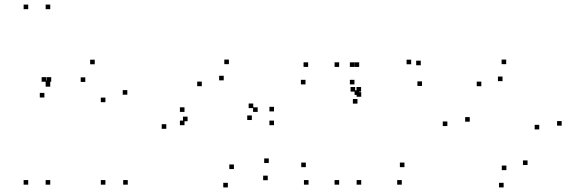

<svg xmlns="http://www.w3.org/2000/svg" viewBox="-20 -795 2520 837"><path d="M199 -424.2V-444.2H179V-424.2ZM199 -755V-775H179V-755ZM103 -755V-775H83V-755ZM103 10V-10H83V10ZM199 10V-10H179V10ZM199 -417.2V-437.2H179V-417.2ZM535 -382.2V-402.2H515V-382.2ZM393 -514.8V-534.8H373V-514.8ZM203.3 -438.7V-458.7H183.3V-438.7ZM181.5 -438.7V-458.7H161.5V-438.7ZM173.5 -370V-390H153.5V-370ZM351.8 -437.8V-457.8H331.8V-437.8ZM439.5 -349.5V-369.5H419.5V-349.5ZM439.5 10V-10H419.5V10ZM537 10V-10H517V10Z M955.3 -444.7V-464.7H935.3V-444.7ZM1084 -323.7V-343.7H1064V-323.7ZM1077.8 -271.8V-291.8H1057.8V-271.8ZM1103.3 -307.2V-327.2H1083.3V-307.2ZM784.3 -307.2V-327.2H764.3V-307.2ZM784.3 -249.3V-269.3H764.3V-249.3ZM1174.5 -249.3V-269.3H1154.5V-249.3ZM1174.5 -309.3V-329.3H1154.5V-309.3ZM977.8 -515.3V-535.3H957.8V-515.3ZM705 -233.5V-253.5H685V-233.5ZM973.3 22V2H953.3V22ZM1147.2 -9.3V-29.3H1127.2V-9.3ZM1151.7 -84.3V-104.3H1131.7V-84.3ZM999.7 -58V-78H979.7V-58ZM797.7 -266.5V-286.5H777.7V-266.5ZM859.7 -419.3V-439.3H839.7V-419.3Z M1458.5 -503.3V-523.3H1438.5V-503.3ZM1458.5 10V-10H1438.5V10ZM1554.7 10V-10H1534.7V10ZM1554.7 -373.2V-393.2H1534.7V-373.2ZM1545.8 -381.2V-401.2H1525.8V-381.2ZM1545.8 -503.3V-523.3H1525.8V-503.3ZM1731.5 10V-10H1711.5V10ZM1743.2 -66.3V-86.3H1723.2V-66.3ZM1313.3 -66.3V-86.3H1293.3V-66.3ZM1325 10V-10H1305V10ZM1525.2 -427V-447H1505.2V-427ZM1525.2 -503.3V-523.3H1505.2V-503.3ZM1323.3 -503.3V-523.3H1303.3V-503.3ZM1311.7 -427V-447H1291.7V-427ZM1814.3 -510.5V-530.5H1794.3V-510.5ZM1772.5 -514.8V-534.8H1752.5V-514.8ZM1554.2 -395.7V-415.7H1534.2V-395.7ZM1528.3 -395.7V-415.7H1508.3V-395.7ZM1538.3 -343.3V-363.3H1518.3V-343.3ZM1819.7 -420.3V-440.3H1799.7V-420.3Z M2428.5 -247.2V-267.2H2408.5V-247.2ZM2186.7 -515.3V-535.3H2166.7V-515.3ZM1930.2 -245.5V-265.5H1910.2V-245.5ZM2175.5 22V2H2155.5V22ZM2027.8 -264.5V-284.5H2007.8V-264.5ZM2078.3 -419.2V-439.2H2058.3V-419.2ZM2170.7 -441.3V-461.3H2150.7V-441.3ZM2330.8 -230.8V-250.8H2310.8V-230.8ZM2279.8 -75.7V-95.7H2259.8V-75.7ZM2187.5 -53.3V-73.3H2167.5V-53.3Z"/></svg>

Font: Monaspace Argon Dots Var
Style: Regular
Weight: 400
Designer: Riley Cran and the Lettermatic Team
Version: Version 1.100 (Monaspace Argon Dots)